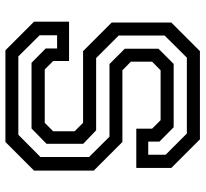

<svg xmlns="http://www.w3.org/2000/svg" viewBox="-44 -696 740 691"><g transform="rotate(90 325.5 -350.0)"><path d="M160.5 0 57.5 -103V-229H199V-172L229.5 -141.5H421.5L452 -172V-249L421.5 -279.5H163.5L60.5 -382.5V-597L163.5 -700H481L584 -597V-471H442.5V-528L412 -558.5H232.5L201.5 -528V-451.5L232.5 -421H490.5L593.5 -318V-103L490.5 0ZM182.5 -46.5H464.5L544.5 -126V-301L471.5 -374.5H210L155 -429.5V-551L209.5 -605.5H437.5L489 -554.5V-514H536.5V-576.5L460 -653H187L107.5 -573V-407.5L188.5 -326.5H448.5L497 -280V-148L442 -94H205.5L154 -145V-186H106.5V-123Z"/></g></svg>

Font: Tourney Medium
Style: Regular
Weight: 500
Designer: Tyler Finck
Foundry: Etcetera Type Co
Version: Version 1.015